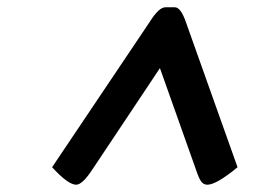

<svg xmlns="http://www.w3.org/2000/svg" viewBox="-20 -958 729 527"><path d="M189 -451Q167 -451 123 -499L391 -898Q416 -938 434 -938H460Q476 -938 490 -898L632 -499Q574 -451 549 -451Q539 -451 532.5 -459.5Q526 -468 518 -492L419 -771L233 -492Q206 -451 189 -451Z"/></svg>

Font: Lemonada Light
Style: Regular
Weight: 300
Designer: Mohamed Gaber (Arabic), Eduardo Tunni (Latin)
Foundry: Kief Type Foundry
Version: Version 4.004